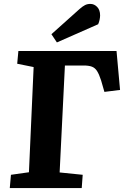

<svg xmlns="http://www.w3.org/2000/svg" viewBox="-20 -962 646 982"><path d="M36 -68 128 -81 152 -619 68 -636 74 -701H576L594 -502L514 -492L497 -551Q487 -582 476.5 -598.5Q466 -615 450 -621Q434 -627 408 -627H312L285 -80L403 -68L398 0H30ZM387 -916Q403 -930 415 -936Q427 -942 442 -942Q462 -942 477 -926.5Q492 -911 492 -883Q492 -874 489.5 -861.5Q487 -849 482 -838L271 -745L243 -787Z"/></svg>

Font: Literata
Style: Bold Italic
Weight: 700
Italic angle: -2°
Designer: Latin by Veronika Burian and Jose Scaglione. Greek by Irene Vlachou. Cyrillic by Vera Evstafieva
Foundry: TypeTogether
Version: Version 3.103;gftools[0.9.29]